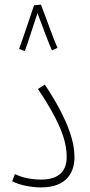

<svg xmlns="http://www.w3.org/2000/svg" viewBox="-20 -810 391 835"><path d="M128 -787C114 -745 73 -623 63 -597L88 -588C95 -605 125 -698 143 -753C161 -706 194 -615 206 -591L230 -602C211 -644 174 -750 158 -790ZM33 -22C64 -5 114 5 159 5C274 5 304 -65 304 -127C304 -187 281 -283 175 -442L145 -423C258 -256 270 -178 270 -127C270 -72 242 -29 159 -29C117 -29 77 -37 45 -53Z"/></svg>

Font: Noto Sans Arabic UI Cn XLt
Style: Regular
Weight: 200
Width: 3
Designer: Monotype Design Team, Nadine Chahine and Nizar Qandah
Foundry: Monotype Imaging Inc.
Version: Version 2.010